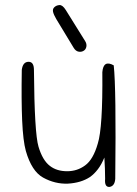

<svg xmlns="http://www.w3.org/2000/svg" viewBox="-20 -723 540 758"><path d="M114 -447Q116 -197 132 -144Q148 -90 177 -68Q204 -47 245 -47Q285 -47 316 -70Q348 -93 366 -156Q386 -219 384 -438Q388 -488 429 -465Q439 -374 435 -17Q433 12 412 15Q392 16 395 -17Q395 -55 392 -101Q381 -74 366.5 -55Q352 -36 335 -24Q300 -1 248 2Q197 4 150 -22Q105 -47 82 -127Q71 -167 67.5 -246.5Q64 -326 66 -447Q70 -479 93 -479Q114 -479 114 -447ZM316 -561Q323 -550 321 -539Q319 -528 311 -523Q302 -517 290.5 -519Q279 -521 271 -534L202 -648Q192 -665 189.5 -676Q187 -687 194 -694Q202 -702 214.5 -703Q227 -704 240 -683Z"/></svg>

Font: Yomogi
Style: Regular
Weight: 400
Designer: satsuyako
Foundry: satsuyako
Version: Version 3.100